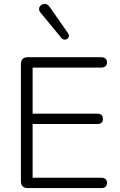

<svg xmlns="http://www.w3.org/2000/svg" viewBox="-20 -963 612 983"><path d="M87 -35V-635Q87 -652 96 -661Q105 -670 122 -670H499Q512 -670 520 -663Q528 -656 528 -644Q528 -631 520 -624Q512 -617 499 -617H147V-381H478Q492 -381 499.5 -374.5Q507 -368 507 -355Q507 -328 478 -328H147V-53H499Q512 -53 520 -46Q528 -39 528 -27Q528 -14 520 -7Q512 0 499 0H122Q105 0 96 -9Q87 -18 87 -35ZM180 -917Q180 -927 188.5 -935Q197 -943 208 -943Q224 -943 234 -928L329 -792Q333 -787 333 -780Q333 -772 326.5 -766Q320 -760 312 -760Q301 -760 294 -769L187 -899Q180 -907 180 -917Z"/></svg>

Font: SN Pro Light
Style: Regular
Weight: 300
Designer: Tobias Whetton
Foundry: Supernotes
Version: Version 1.002